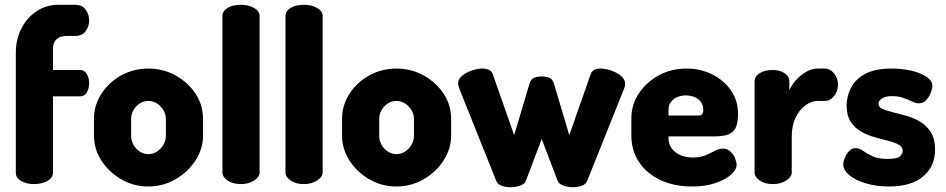

<svg xmlns="http://www.w3.org/2000/svg" viewBox="-20 -768 3946 801"><path d="M122 0Q90 0 68 -13Q46 -26 46 -47V-547Q46 -605 70 -650.5Q94 -696 134 -722Q174 -748 222 -748H294Q323 -748 337.5 -727.5Q352 -707 352 -683Q352 -658 337.5 -638Q323 -618 294 -618H256Q240 -618 227.5 -612Q215 -606 208 -594.5Q201 -583 201 -564V-476H314Q333 -476 342.5 -458.5Q352 -441 352 -421Q352 -400 342.5 -383Q333 -366 314 -366H201V-47Q201 -26 177.5 -13Q154 0 122 0Z M599 10Q538 10 486.5 -19.5Q435 -49 403.5 -97.5Q372 -146 372 -202V-272Q372 -328 402.5 -376Q433 -424 485 -453Q537 -482 599 -482Q660 -482 712 -453.5Q764 -425 795.5 -377.5Q827 -330 827 -272V-202Q827 -147 795.5 -98.5Q764 -50 712 -20Q660 10 599 10ZM599 -125Q619 -125 635.5 -136Q652 -147 662 -164.5Q672 -182 672 -202V-272Q672 -291 662 -308Q652 -325 635.5 -336Q619 -347 599 -347Q579 -347 562.5 -336Q546 -325 536.5 -308Q527 -291 527 -272V-202Q527 -182 536.5 -164.5Q546 -147 562.5 -136Q579 -125 599 -125Z M985 0Q951 0 929.5 -15Q908 -30 908 -48V-701Q908 -722 929.5 -735Q951 -748 985 -748Q1017 -748 1040 -735Q1063 -722 1063 -701V-48Q1063 -30 1040 -15Q1017 0 985 0Z M1248 0Q1214 0 1192.5 -15Q1171 -30 1171 -48V-701Q1171 -722 1192.5 -735Q1214 -748 1248 -748Q1280 -748 1303 -735Q1326 -722 1326 -701V-48Q1326 -30 1303 -15Q1280 0 1248 0Z M1634 10Q1573 10 1521.5 -19.5Q1470 -49 1438.5 -97.5Q1407 -146 1407 -202V-272Q1407 -328 1437.5 -376Q1468 -424 1520 -453Q1572 -482 1634 -482Q1695 -482 1747 -453.5Q1799 -425 1830.5 -377.5Q1862 -330 1862 -272V-202Q1862 -147 1830.5 -98.5Q1799 -50 1747 -20Q1695 10 1634 10ZM1634 -125Q1654 -125 1670.5 -136Q1687 -147 1697 -164.5Q1707 -182 1707 -202V-272Q1707 -291 1697 -308Q1687 -325 1670.5 -336Q1654 -347 1634 -347Q1614 -347 1597.5 -336Q1581 -325 1571.5 -308Q1562 -291 1562 -272V-202Q1562 -182 1571.5 -164.5Q1581 -147 1597.5 -136Q1614 -125 1634 -125Z M2109 13Q2090 13 2073 7Q2056 1 2050 -14L1896 -399Q1893 -407 1892 -411.5Q1891 -416 1891 -420Q1891 -438 1908 -452Q1925 -466 1949 -474Q1973 -482 1993 -482Q2008 -482 2020 -476.5Q2032 -471 2036 -458L2125 -204L2189 -419Q2195 -439 2209 -444Q2223 -449 2240 -449Q2257 -449 2271 -444Q2285 -439 2291 -419L2355 -204L2444 -458Q2452 -482 2486 -482Q2505 -482 2529 -474Q2553 -466 2570.5 -451.5Q2588 -437 2588 -418Q2588 -414 2587 -409Q2586 -404 2584 -399L2430 -14Q2424 1 2407 7Q2390 13 2370 13Q2348 13 2329.5 6Q2311 -1 2306 -14L2240 -188L2174 -14Q2170 -1 2151 6Q2132 13 2109 13Z M2867 10Q2793 10 2736 -16.5Q2679 -43 2646.5 -91Q2614 -139 2614 -202V-275Q2614 -331 2645 -378Q2676 -425 2728 -453.5Q2780 -482 2844 -482Q2902 -482 2950.5 -458Q2999 -434 3029 -391.5Q3059 -349 3059 -292Q3059 -247 3044.5 -227.5Q3030 -208 3007.5 -203.5Q2985 -199 2962 -199H2769V-193Q2769 -156 2797 -133.5Q2825 -111 2871 -111Q2902 -111 2924 -120.5Q2946 -130 2963 -139Q2980 -148 2996 -148Q3014 -148 3027 -136Q3040 -124 3046.5 -108Q3053 -92 3053 -80Q3053 -61 3030 -40Q3007 -19 2965.5 -4.5Q2924 10 2867 10ZM2769 -286H2893Q2904 -286 2909 -291Q2914 -296 2914 -310Q2914 -330 2903.5 -343.5Q2893 -357 2876.5 -363.5Q2860 -370 2841 -370Q2823 -370 2806.5 -363.5Q2790 -357 2779.5 -343.5Q2769 -330 2769 -310Z M3204 0Q3171 0 3149.5 -15Q3128 -30 3128 -48V-429Q3128 -450 3149.5 -463Q3171 -476 3204 -476Q3233 -476 3253 -463Q3273 -450 3273 -429V-392Q3283 -414 3301.5 -434.5Q3320 -455 3343.5 -468.5Q3367 -482 3392 -482H3421Q3443 -482 3459.5 -462Q3476 -442 3476 -415Q3476 -387 3459.5 -367Q3443 -347 3421 -347H3392Q3365 -347 3340 -328.5Q3315 -310 3299 -277Q3283 -244 3283 -198V-48Q3283 -30 3260 -15Q3237 0 3204 0Z M3688 10Q3636 10 3592.5 -3Q3549 -16 3523.5 -37Q3498 -58 3498 -82Q3498 -94 3504.5 -110Q3511 -126 3522.5 -138Q3534 -150 3549 -150Q3565 -150 3581 -138.5Q3597 -127 3620.5 -116Q3644 -105 3684 -105Q3724 -105 3735 -116.5Q3746 -128 3746 -138Q3746 -155 3729 -164.5Q3712 -174 3685.5 -180.5Q3659 -187 3629 -195.5Q3599 -204 3572.5 -219Q3546 -234 3529 -260Q3512 -286 3512 -328Q3512 -365 3529.5 -400.5Q3547 -436 3588 -459Q3629 -482 3700 -482Q3744 -482 3782.5 -473Q3821 -464 3845.5 -447.5Q3870 -431 3870 -410Q3870 -400 3863.5 -382.5Q3857 -365 3844.5 -351Q3832 -337 3814 -337Q3801 -337 3785 -344.5Q3769 -352 3749 -359.5Q3729 -367 3702 -367Q3682 -367 3669.5 -362Q3657 -357 3651 -350Q3645 -343 3645 -335Q3645 -321 3662 -313.5Q3679 -306 3706 -299.5Q3733 -293 3763 -284.5Q3793 -276 3820 -259.5Q3847 -243 3864 -215.5Q3881 -188 3881 -144Q3881 -74 3831.5 -32Q3782 10 3688 10Z"/></svg>

Font: Dosis ExtraBold
Style: Regular
Weight: 800
Designer: EdgarTolentino, PabloImpallari, IginoMarini
Foundry: EdgarTolentino, PabloImpallari, IginoMarini
Version: Version 3.001; ttfautohint (v1.8.2)